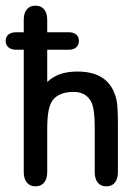

<svg xmlns="http://www.w3.org/2000/svg" viewBox="-22 -650 496 679"><path d="M220 -474Q238 -474 247.5 -482.5Q257 -491 257 -505Q257 -520 247.5 -528Q238 -536 220 -536H36Q18 -536 8 -528Q-2 -520 -2 -505Q-2 -491 8 -482.5Q18 -474 36 -474ZM145 -360V-580Q145 -604 134 -617Q123 -630 103 -630Q84 -630 73 -617Q62 -604 62 -580V-41Q62 -18 73 -4.5Q84 9 103 9Q123 9 134 -4.5Q145 -18 145 -41V-192Q145 -233 149.5 -257Q154 -281 164 -295Q175 -310 194 -317.5Q213 -325 238 -325Q284 -325 302 -287Q313 -262 313 -201V-41Q313 -18 323.5 -4.5Q334 9 354 9Q374 9 384.5 -4.5Q395 -18 395 -41V-208Q395 -245 393.5 -269Q392 -293 387 -308Q361 -397 252 -397Q217 -397 191 -388Q165 -379 145 -360Z"/></svg>

Font: Beiruti Medium
Style: Regular
Weight: 500
Designer: Arlette Boutros
Foundry: Boutros
Version: Version 1.41